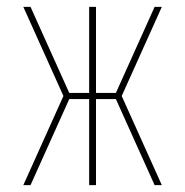

<svg xmlns="http://www.w3.org/2000/svg" viewBox="-20 -540 540 560"><path d="M452 0H431L318 -251H260V0H240V-251H182L69 0H48L165 -260L48 -520H69L182 -269H240V-520H260V-269H318L431 -520H452L335 -260Z"/></svg>

Font: Iosevka Thin
Style: Regular
Weight: 100
Monospace: yes
Designer: Belleve Invis
Foundry: Belleve Invis
Version: Version 32.5.0; ttfautohint (v1.8.4)